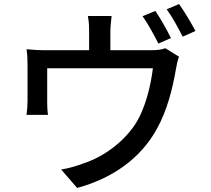

<svg xmlns="http://www.w3.org/2000/svg" viewBox="-20 -873 1040 948"><path d="M945 -720C926 -756 891 -816 864 -853L803 -827C831 -789 860 -735 882 -692L945 -720ZM824 -685C805 -724 772 -783 747 -819L684 -793C711 -755 742 -698 762 -658L824 -685ZM753 -234C806 -327 833 -441 848 -528C851 -547 857 -576 864 -593L796 -635C781 -629 762 -625 723 -625H525V-713C525 -737 527 -757 531 -794H414C420 -759 420 -739 420 -717V-625H206C169 -625 143 -627 111 -630C115 -607 116 -573 116 -551V-376C116 -354 114 -326 111 -306H217C214 -323 213 -350 213 -369V-536H735C724 -449 698 -336 646 -257C586 -168 490 -99 397 -68C361 -54 320 -42 282 -36L361 55C541 6 676 -95 753 -234Z"/></svg>

Font: Glow Sans SC Normal Medium
Style: Regular
Weight: 600
Designer: Ryoko NISHIZUKA (kana, bopomofo & ideographs); Paul D. Hunt (Latin, Greek & Cyrillic); Sandoll Communications, Soo-young
Version: Version 0.93